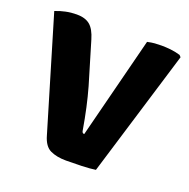

<svg xmlns="http://www.w3.org/2000/svg" viewBox="-106 -660 757 768"><g transform="rotate(20 273.0 -276.0)"><path d="M395.5 -551Q413.5 -555 427.2 -556Q441 -557 455.5 -557Q473.5 -557 493.2 -555Q513 -553 535.5 -546.5L542.5 -539L378.5 0Q356 3.5 319.5 4.8Q283 6 253 6Q213.5 6 186.2 -6.8Q159 -19.5 147 -62.5L4.5 -540Q25 -548.5 47.8 -553.2Q70.5 -558 94.5 -558Q130.5 -558 150.8 -541.2Q171 -524.5 183 -483.5L236.5 -304.5Q248 -264 257.2 -222Q266.5 -180 275.5 -127Q277.5 -118.5 285.5 -118.5Z"/></g></svg>

Font: Signika SC
Style: Regular
Weight: 300
Designer: Anna Giedryś
Foundry: Anna Giedryś
Version: Version 2.000